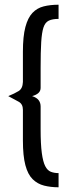

<svg xmlns="http://www.w3.org/2000/svg" viewBox="-20 -755 288 813"><path d="M228 38Q195 38 167 31Q139 24 118.5 4Q98 -16 87.5 -55.5Q77 -95 77 -160V-290Q77 -314 59.5 -324Q42 -334 15 -348Q42 -359 59 -369.5Q76 -380 77 -408V-536Q77 -601 87.5 -640.5Q98 -680 117.5 -700.5Q137 -721 165 -728Q193 -735 228 -735V-675Q202 -675 186.5 -667.5Q171 -660 164 -638.5Q157 -617 154.5 -576.5Q152 -536 152 -469V-383Q152 -370 143 -361.5Q134 -353 116 -348Q135 -342 143.5 -331Q152 -320 152 -304V-207Q152 -145 157 -107.5Q162 -70 171.5 -51.5Q181 -33 195.5 -27.5Q210 -22 228 -22Z"/></svg>

Font: Stick No Bills
Style: Regular
Weight: 400
Version: Version 2.000